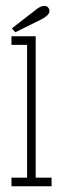

<svg xmlns="http://www.w3.org/2000/svg" viewBox="-20 -650 214 670"><path d="M20 0V-30H74.5V-493.5H20V-523.5H104.5V-30H160V0ZM33.5 -537.5 21.5 -551 104.5 -615.5Q111.5 -621.5 119.5 -625.5Q127.5 -629.5 134.5 -629.5Q139.5 -629.5 143.8 -627.2Q148 -625 150.5 -620Q152.5 -616.5 152.5 -612Q152.5 -602.5 142.8 -594.5Q133 -586.5 121.5 -581Z"/></svg>

Font: Imbue Thin
Style: Regular
Weight: 100
Designer: Tyler Finck
Foundry: Etcetera Type Company
Version: Version 1.102